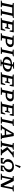

<svg xmlns="http://www.w3.org/2000/svg" viewBox="3441 -4292 859 7789"><g transform="rotate(90 3870.5 -397.5)"><path d="M277 -463 195 -53 269 -37 262 0H-4L2 -33Q26 -40 46.5 -45.5Q67 -51 90 -55L182 -471L94 -490L101 -527H711L705 -494Q676 -486 656.5 -481Q637 -476 617 -472L533 -53L613 -37L606 0H340L346 -32Q385 -45 428 -55L519 -463Z M696 0 702 -33Q725 -40 747 -45.5Q769 -51 790 -55L882 -471L794 -490L801 -527H1289L1256 -360H1217L1206 -464H977L945 -300H1083L1122 -365H1157L1118 -172H1083L1070 -238H932L897 -63H1132L1190 -182H1227L1192 0Z M1319 0 1325 -33Q1340 -40 1361.5 -45.5Q1383 -51 1413 -55L1505 -471L1417 -490L1424 -527H1731Q1803 -527 1845 -491Q1887 -455 1887 -394Q1887 -338 1855 -293.5Q1823 -249 1768.5 -223Q1714 -197 1646 -197H1547L1518 -53L1626 -37L1619 0ZM1694 -464H1600L1559 -260H1700Q1741 -285 1761.5 -319Q1782 -353 1782 -392Q1782 -464 1694 -464Z M1888 0 1894 -33Q1917 -40 1939 -45.5Q1961 -51 1982 -55L2074 -471L1986 -490L1993 -527H2265L2258 -494Q2233 -486 2213.5 -481Q2194 -476 2171 -472L2087 -53L2167 -37L2160 0Z M2391 12 2394 -19Q2441 -32 2489 -38L2497 -75Q2396 -81 2337.5 -124.5Q2279 -168 2279 -239Q2279 -248 2280.5 -258.5Q2282 -269 2283 -277Q2300 -359 2376 -406Q2452 -453 2583 -455L2590 -488L2495 -506L2501 -538H2768L2765 -509Q2719 -494 2671 -489L2664 -454Q2770 -448 2827.5 -406Q2885 -364 2885 -294Q2885 -285 2884 -275Q2883 -265 2881 -254Q2864 -169 2786 -123.5Q2708 -78 2585 -75L2577 -36L2665 -22L2659 12ZM2784 -300Q2784 -391 2653 -402L2596 -126Q2755 -143 2781 -270Q2782 -275 2783 -283.5Q2784 -292 2784 -300ZM2380 -228Q2380 -183 2413 -157Q2446 -131 2509 -125L2571 -402Q2537 -399 2506 -392.5Q2475 -386 2453 -376Q2424 -350 2408 -323.5Q2392 -297 2384 -262Q2380 -244 2380 -228Z M2898 0 2904 -33Q2927 -40 2949 -45.5Q2971 -51 2992 -55L3084 -471L2996 -490L3003 -527H3491L3458 -360H3419L3408 -464H3179L3147 -300H3285L3324 -365H3359L3320 -172H3285L3272 -238H3134L3099 -63H3334L3392 -182H3429L3394 0Z M3521 0 3527 -33Q3542 -40 3563.5 -45.5Q3585 -51 3615 -55L3707 -471L3619 -490L3626 -527H3933Q4005 -527 4047 -491Q4089 -455 4089 -394Q4089 -338 4057 -293.5Q4025 -249 3970.5 -223Q3916 -197 3848 -197H3749L3720 -53L3828 -37L3821 0ZM3896 -464H3802L3761 -260H3902Q3943 -285 3963.5 -319Q3984 -353 3984 -392Q3984 -464 3896 -464Z M4090 0 4096 -33Q4119 -40 4141 -45.5Q4163 -51 4184 -55L4276 -471L4188 -490L4195 -527H4683L4650 -360H4611L4600 -464H4371L4339 -300H4477L4516 -365H4551L4512 -172H4477L4464 -238H4326L4291 -63H4526L4584 -182H4621L4586 0Z M4713 0 4719 -33Q4742 -40 4764 -45.5Q4786 -51 4807 -55L4899 -471L4811 -490L4818 -527H5090L5083 -494Q5058 -486 5038.5 -481Q5019 -476 4996 -472L4912 -53L4992 -37L4985 0Z M5579 -49Q5593 -46 5606 -42Q5619 -38 5630 -33L5627 0H5378L5385 -34L5471 -54L5456 -159H5243L5184 -53Q5205 -49 5225.5 -44Q5246 -39 5267 -33L5263 0H5037L5043 -34L5104 -58L5379 -527H5494ZM5275 -216H5447L5412 -458Z M5676 0 5682 -33Q5705 -40 5727 -45.5Q5749 -51 5770 -55L5862 -471L5774 -490L5781 -527H6053L6046 -494Q6021 -486 6001.5 -481Q5982 -476 5959 -472L5875 -53L5955 -37L5948 0ZM6008 0 6014 -32Q6048 -45 6078 -54L5939 -263L6170 -471L6111 -489L6118 -527H6361L6355 -495Q6311 -475 6269 -464L6055 -277L6201 -61L6280 -37L6273 0Z M6378 0 6401 -132H6431L6443 -72H6558L6565 -110Q6507 -130 6470 -178Q6433 -226 6433 -289Q6433 -361 6472 -416.5Q6511 -472 6579 -503.5Q6647 -535 6735 -535Q6802 -535 6853 -511.5Q6904 -488 6932.5 -446Q6961 -404 6961 -349Q6961 -296 6935.5 -249.5Q6910 -203 6864.5 -167.5Q6819 -132 6758 -112L6750 -72H6866L6898 -132H6928L6905 0H6682L6705 -136Q6749 -152 6782.5 -184Q6816 -216 6835 -258Q6854 -300 6854 -345Q6854 -401 6815 -433.5Q6776 -466 6712 -466Q6665 -466 6605 -442Q6574 -409 6555.5 -364.5Q6537 -320 6537 -274Q6537 -225 6562 -187.5Q6587 -150 6626 -137L6603 0ZM6684 -576 6649 -591 6715 -799 6725 -807 6793 -774Q6770 -726 6743 -676.5Q6716 -627 6684 -576Z M7500 -527H7745L7739 -494Q7719 -487 7700.5 -482Q7682 -477 7653 -472L7557 0H7450L7255 -415L7182 -53L7278 -37L7271 0H7017L7024 -33Q7046 -40 7067 -45.5Q7088 -51 7109 -55L7201 -471L7114 -490L7121 -527H7320L7515 -114L7579 -474L7493 -490Z"/></g></svg>

Font: Piazzolla SC Medium
Style: Italic
Weight: 500
Italic angle: -11.3°
Designer: Juan Pablo del Peral
Foundry: Huerta Tipografica
Version: Version 1.330